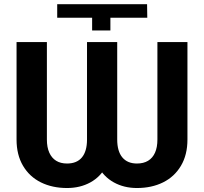

<svg xmlns="http://www.w3.org/2000/svg" viewBox="-20 -898 985 927"><path d="M256.2 -812.5V-877.7H690.1L691.1 -812.5H513V-751H424.8V-812.5ZM521.9 -695V-224.3Q521.9 -150.4 493.9 -97.5Q465.9 -44.6 416.4 -17.4Q366.9 9.8 303.7 9.8Q232.7 9.8 177.6 -17.4Q122.5 -44.6 91.2 -97.5Q59.9 -150.4 59.9 -224.3V-695H206.4V-224.3Q206.4 -186.7 218 -161Q229.6 -135.2 251.1 -121.8Q272.6 -108.5 303.7 -108.5Q351.1 -108.5 375.6 -138.1Q400.1 -167.8 400.1 -224.3V-695ZM885 -695V-224.3Q885 -150.4 853.6 -97.5Q822.3 -44.6 767.2 -17.4Q712.1 9.8 641.2 9.8Q578.8 9.8 529.6 -17.4Q480.3 -44.6 452.4 -97.3Q424.5 -150 424.5 -224.3V-695H545.9V-224.3Q545.9 -167.8 570.6 -138.1Q595.3 -108.5 641.2 -108.5Q673 -108.5 695 -121.8Q717.1 -135.2 728.5 -161Q740 -186.7 740 -224.3V-695Z"/></svg>

Font: WEMIX Pretendard Variable
Style: Regular
Weight: 400
Designer: Base glyphs from Inter by Rasmus Andersson; Hangeul glyphs from Noto Sans CJK(Source Han Sans) by Jang Soo-young and Kan
Foundry: Kil Hyung-jin
Version: Version 1.000;Glyphs 3.2 (3208)